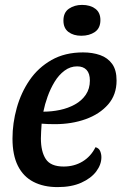

<svg xmlns="http://www.w3.org/2000/svg" viewBox="-20 -744 497 784"><path d="M215 20Q158 20 116.5 -1.5Q75 -23 53 -67Q31 -111 31 -178Q31 -241 48.5 -303.5Q66 -366 101 -417Q136 -468 190.5 -499Q245 -530 319 -530Q358 -530 389 -519Q420 -508 438 -483Q456 -458 456 -415Q456 -357 421.5 -317.5Q387 -278 330 -257.5Q273 -237 204 -237Q191 -237 175.5 -237.5Q160 -238 150 -239Q149 -223 148 -207.5Q147 -192 147 -179Q147 -125 167 -94.5Q187 -64 240 -64Q283 -64 317 -84.5Q351 -105 370 -143Q384 -139 389 -127Q394 -115 394 -102Q394 -72 373 -44Q352 -16 312 2Q272 20 215 20ZM157 -288Q191 -288 224.5 -295Q258 -302 286 -317.5Q314 -333 330.5 -357.5Q347 -382 347 -415Q347 -444 333.5 -458.5Q320 -473 295 -473Q267 -473 243.5 -455.5Q220 -438 203 -410Q186 -382 174.5 -350Q163 -318 157 -288ZM312 -598Q280 -598 259.5 -613.5Q239 -629 239 -660Q239 -693 261.5 -708.5Q284 -724 315 -724Q348 -724 369 -708.5Q390 -693 390 -662Q390 -629 367.5 -613.5Q345 -598 312 -598Z"/></svg>

Font: Sansita Swashed Light
Style: Regular
Weight: 400
Version: Version 1.003